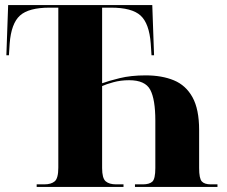

<svg xmlns="http://www.w3.org/2000/svg" viewBox="-20 -734 892 754"><path d="M124 0V-10H154Q181 -10 195 -22Q209 -34 209 -76V-704H175Q93 -704 58.5 -673Q24 -642 18 -563L15 -517H5L12 -714H578L585 -517H575L572 -563Q566 -642 532 -673Q498 -704 416 -704H381V-407Q405 -416 449.5 -427Q494 -438 552 -438Q616 -438 663 -418.5Q710 -399 736 -352Q762 -305 762 -223V-74Q762 -33 772.5 -21.5Q783 -10 808 -10H834V0H510V-10H541Q566 -10 578 -20.5Q590 -31 590 -74V-260Q590 -344 570 -381.5Q550 -419 487 -419Q454 -419 425 -411Q396 -403 381 -396V-74Q381 -34 395 -22Q409 -10 436 -10H465V0Z"/></svg>

Font: Noto Serif Display SemiCondensed ExtraBold
Style: Regular
Weight: 800
Width: 4
Designer: Monotype Design Team
Foundry: Monotype Imaging Inc.
Version: Version 2.009